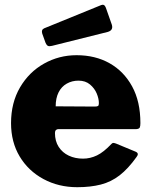

<svg xmlns="http://www.w3.org/2000/svg" viewBox="-20 -770 628 800"><path d="M209 -216Q209 -182 224.5 -158Q240 -134 266.5 -121.5Q293 -109 326 -109Q356 -109 384 -122.5Q412 -136 444 -170Q448 -174 451 -174.5Q454 -175 463 -172L545 -138Q561 -131 549 -116Q514 -67 478.5 -39.5Q443 -12 400 -1Q357 10 302 10Q224 10 161 -24Q98 -58 62 -118Q26 -178 26 -257Q26 -342 63.5 -406Q101 -470 163.5 -505Q226 -540 299 -540Q377 -540 436.5 -506.5Q496 -473 530.5 -410Q565 -347 565 -257Q565 -245 562.5 -239Q560 -233 548 -232H223Q217 -232 213 -228Q209 -224 209 -216ZM375 -326Q385 -326 388.5 -328.5Q392 -331 392 -340Q392 -359 383 -380.5Q374 -402 355 -418Q336 -434 307 -434Q280 -434 258 -421.5Q236 -409 224 -385Q212 -361 212 -327ZM421 -738 446 -667Q453 -644 429 -637L197 -579Q185 -576 179.5 -579Q174 -582 170 -591L156 -630Q151 -646 164 -652L402 -749Q415 -754 421 -738Z"/></svg>

Font: Libre Franklin Thin ExtraBold
Style: Regular
Weight: 800
Version: Version 3.000